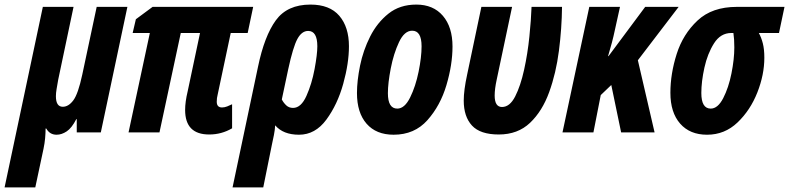

<svg xmlns="http://www.w3.org/2000/svg" viewBox="-82 -578 3444 838"><path d="M72 240 108 71Q113 47 115 24.5Q117 2 117 -17H120Q135 10 165 10Q187 10 209 -4.5Q231 -19 251 -58H253V0H358L474 -548H340L277 -252Q259 -168 238 -140Q217 -112 192 -112Q162 -112 162 -158Q162 -172 165 -189.5Q168 -207 172 -230L239 -548H105L-62 240Z M931 -18V-123Q921 -118 909.5 -113.5Q898 -109 887 -109Q864 -109 864 -134Q864 -143 865 -150Q866 -157 868 -165L925 -434H999L1023 -548H584L511 -494L497 -434H572L479 0H614L707 -434H791L737 -179Q726 -133 726 -98Q726 9 831 9Q885 9 931 -18Z M1148 -144 1176 -276Q1197 -373 1216 -408Q1235 -443 1263 -443Q1303 -443 1303 -376Q1303 -341 1291 -276.5Q1279 -212 1255.5 -159.5Q1232 -107 1197 -107Q1179 -107 1167 -118.5Q1155 -130 1148 -144ZM1067 240 1105 52Q1109 34 1113.5 11.5Q1118 -11 1119 -31Q1154 10 1223 10Q1294 10 1342.5 -56Q1391 -122 1416 -212Q1441 -302 1441 -376Q1441 -460 1399 -509Q1357 -558 1273 -558Q1172 -558 1122 -489.5Q1072 -421 1044 -286L933 240Z M1893 -375Q1893 -460 1851 -509Q1809 -558 1735 -558Q1663 -558 1613.5 -518.5Q1564 -479 1533.5 -418.5Q1503 -358 1489.5 -291.5Q1476 -225 1476 -172Q1476 -86 1518 -38Q1560 10 1636 10Q1727 10 1783.5 -53.5Q1840 -117 1866.5 -206.5Q1893 -296 1893 -375ZM1611 -171Q1611 -215 1623.5 -279.5Q1636 -344 1659.5 -394Q1683 -444 1717 -444Q1758 -444 1758 -376Q1758 -329 1745 -265Q1732 -201 1708 -152.5Q1684 -104 1652 -104Q1611 -104 1611 -171Z M2371 -548H2238Q2236 -492 2228.5 -418Q2221 -344 2205.5 -273.5Q2190 -203 2166.5 -157Q2143 -111 2109 -111Q2077 -111 2077 -161Q2077 -190 2086 -231L2153 -548H2019L1957 -253Q1942 -184 1942 -139Q1942 -69 1978 -30Q2014 9 2095 9Q2178 9 2231.5 -42Q2285 -93 2315 -176Q2345 -259 2357.5 -356.5Q2370 -454 2371 -548Z M2508 0 2540 -163 2586 -207 2629 0H2775L2702 -315L2880 -548H2734L2574 -333H2572Q2591 -396 2601 -444L2624 -548H2490L2373 0Z M3254 -326Q3254 -363 3247.5 -388.5Q3241 -414 3230 -434H3318L3342 -548H3134Q3026 -548 2962.5 -488.5Q2899 -429 2871.5 -342.5Q2844 -256 2844 -173Q2844 -87 2886.5 -38.5Q2929 10 3004 10Q3081 10 3137 -43.5Q3193 -97 3223.5 -174.5Q3254 -252 3254 -326ZM2979 -172Q2979 -222 2992.5 -283Q3006 -344 3034.5 -389Q3063 -434 3110 -434H3119Q3123 -408 3123 -371Q3123 -320 3110.5 -257.5Q3098 -195 3074.5 -149.5Q3051 -104 3020 -104Q2979 -104 2979 -172Z"/></svg>

Font: Noto Sans UI Condensed ExtraBold
Style: Italic
Weight: 800
Width: 3
Designer: Monotype Design Team
Foundry: Monotype Imaging Inc.
Version: 1.001